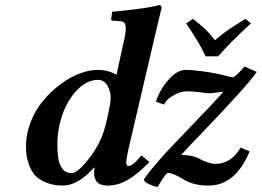

<svg xmlns="http://www.w3.org/2000/svg" viewBox="-20 -718 1027 753"><path d="M414.1 -332Q414.1 -362.8 400.4 -383.8Q386.7 -404.8 365.2 -404.8Q321.3 -404.8 283.7 -366.5Q246.1 -328.1 225.6 -270.5Q205.1 -212.9 205.1 -153.8Q205.1 -138.2 205.6 -126.7Q206.1 -115.2 208 -100.8Q210 -86.4 213.9 -76.4Q217.8 -66.4 223.6 -57.4Q229.5 -48.3 239.5 -43.7Q249.5 -39.1 262.2 -39.1Q280.8 -39.1 318.8 -83.5Q356.9 -127.9 378.9 -180.2Q392.6 -215.3 403.3 -266.4Q414.1 -317.4 414.1 -332ZM588.9 -583 481.9 -125Q475.1 -91.8 475.1 -83Q475.1 -66.9 483.9 -66.9Q501 -66.9 535.2 -108.9L565.9 -82Q518.6 -34.2 480.5 -12.2Q442.4 9.8 403.8 9.8Q385.7 9.8 374 4.9Q362.3 0 357.4 -8.3Q352.5 -16.6 350.8 -23.4Q349.1 -30.3 349.1 -39.1Q349.1 -50.3 351.1 -60.1L349.1 -61Q285.2 9.8 227.1 9.8Q188.5 9.8 160.2 -2.2Q131.8 -14.2 117.4 -30.5Q103 -46.9 94.5 -70.1Q85.9 -93.3 84 -109.6Q82 -126 82 -144Q82 -193.4 100.8 -240.7Q119.6 -288.1 149.9 -324Q180.2 -359.9 217 -387.5Q253.9 -415 291.7 -429.4Q329.6 -443.8 361.8 -443.8Q404.3 -443.8 437 -424.8L465.8 -557.1Q473.1 -586.9 473.1 -606.9Q473.1 -634.8 452.1 -634.8L420.9 -637.2Q416 -637.2 416 -642.1L419.9 -671.9Q459 -674.8 521.5 -683.1Q584 -691.4 602.1 -698.2Q613.8 -698.2 613.8 -688ZM939 -457 986.8 -436Q966.3 -405.8 907.7 -341.3Q849.1 -276.9 779.5 -204.6Q710 -132.3 690.9 -110.8Q732.4 -109.4 756.8 -98.1Q773.9 -87.9 793.7 -81.5Q813.5 -75.2 824.2 -75.2Q886.2 -75.2 923.8 -139.2L959 -124Q902.8 9.8 797.9 9.8Q739.7 9.8 702.1 -13.2Q658.2 -40 638.2 -40Q630.4 -40 598.1 15.1Q582.5 12.7 564.9 4.4Q547.4 -3.9 543.9 -12.2Q548.3 -25.4 609.9 -96.2Q639.6 -130.4 728.3 -221.9Q816.9 -313.5 856 -357.9Q852.1 -358.4 830.6 -355.2Q809.1 -352.1 805.2 -352.1Q792.5 -352.1 765.6 -356Q738.8 -359.9 711.9 -359.9Q689 -359.9 660.4 -344Q631.8 -328.1 624 -308.1L591.8 -318.8Q605.5 -365.2 640.1 -404.5Q674.8 -443.8 708 -443.8Q735.8 -443.8 782.5 -437.3Q829.1 -430.7 865.2 -420.9Q885.7 -415 893.1 -415Q902.3 -415 939 -457ZM835.9 -497.1H786.1Q764.6 -546.4 710 -626L736.8 -644Q766.6 -620.6 784.9 -603.5Q803.2 -586.4 823.2 -560.1Q851.1 -584.5 876.7 -602.1Q902.3 -619.6 942.9 -644L963.9 -626Q878.9 -548.3 835.9 -497.1Z"/></svg>

Font: Linux Libertine
Style: Bold Italic
Weight: 700
Italic angle: -11.5°
Designer: Philipp H. Poll
Foundry: Philipp H. Poll
Version: Version 4.0.5